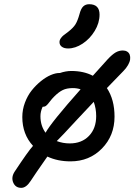

<svg xmlns="http://www.w3.org/2000/svg" viewBox="-20 -801 656 920"><path d="M306.2 -568.8Q287.1 -568.8 276.1 -577.1Q265.1 -585.4 265.1 -599.1Q265.1 -608.9 271.2 -617.4Q277.3 -626 283 -630.6Q288.6 -635.3 307.1 -648.9Q331.5 -668 341.8 -684.8Q352.1 -701.7 360.8 -732.9Q367.7 -759.8 378.9 -770.3Q390.1 -780.8 407.2 -780.8Q457 -780.8 457 -731Q457 -690.9 433.8 -652.8Q410.6 -614.7 375.7 -591.8Q340.8 -568.8 306.2 -568.8ZM82 99.1Q54.2 99.1 43.5 74Q32.7 48.8 49.8 22Q115.2 -77.1 138.2 -102.1Q86.9 -157.7 86.9 -240.2Q86.9 -275.9 99.6 -309.6Q112.3 -343.3 132.3 -368.2Q152.3 -393.1 176.3 -412.4Q200.2 -431.6 223.1 -441.4Q246.1 -451.2 264.2 -451.2H267.1Q295.4 -460.9 321.8 -460.9Q381.3 -460.9 424.8 -438Q435.5 -449.7 496.1 -517.1Q517.6 -540 533.9 -549.6Q550.3 -559.1 568.8 -559.1Q580.6 -559.1 589.4 -553.7Q598.1 -548.3 601.6 -538.6Q605 -528.8 603.5 -516.6Q602.1 -504.4 593.5 -489.3Q585 -474.1 569.8 -459Q554.7 -443.8 529.1 -417Q503.4 -390.1 492.2 -378.9Q528.8 -323.7 528.8 -242.2Q528.8 -150.9 468.5 -89.4Q408.2 -27.8 317.9 -27.8Q255.9 -27.8 207 -50.8Q145 37.6 127 65.9Q105.5 99.1 82 99.1ZM173.8 -244.1Q173.8 -198.7 198.2 -165Q226.1 -215.3 366.2 -373Q349.1 -378.9 329.1 -378.9Q299.8 -378.9 280.5 -369.4Q261.2 -359.9 240.2 -338.9Q229 -328.1 218.3 -313.7Q207.5 -299.3 200.9 -294.2Q194.3 -289.1 184.1 -289.1Q173.8 -266.1 173.8 -244.1ZM440.9 -245.1Q440.9 -280.3 429.2 -313Q390.1 -272 349.6 -228.3Q309.1 -184.6 287.1 -161.1Q265.1 -137.7 252 -125Q281.7 -113.8 314 -113.8Q371.6 -113.8 406.2 -149.7Q440.9 -185.5 440.9 -245.1Z"/></svg>

Font: Shantell Sans Irregular
Style: Regular
Weight: 400
Designer: Stephen Nixon, Anya Danilova, Shantell Martin
Foundry: Arrow Type
Version: Version 1.006;[9816181b4]